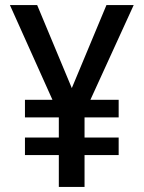

<svg xmlns="http://www.w3.org/2000/svg" viewBox="-20 -734 566 754"><path d="M262 -388 126 -714H19L186 -342H78V-273H211V-194H78V-125H211V0H312V-125H446V-194H312V-273H446V-342H335L505 -714H398Z"/></svg>

Font: Noto Sans Lao Looped SemiCondensed Medium
Style: Regular
Weight: 500
Width: 4
Designer: Mark Frömberg, Ben Mitchell
Foundry: The Fontpad Ltd
Version: Version 1.002